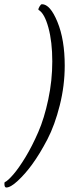

<svg xmlns="http://www.w3.org/2000/svg" viewBox="-37 -750 326 889"><path d="M262.7 -446.3Q262.7 -353.5 239.7 -262.2Q216.8 -170.9 182.6 -105Q165.5 -72.3 147.5 -42.5Q129.4 -12.7 110.4 13.2Q79.6 55.2 45.9 86.7Q12.2 118.2 -7.8 118.2Q-16.6 118.2 -16.6 100.6Q-16.6 93.3 -13.7 92.8Q0 86.4 24.9 57.6Q49.8 28.8 81.1 -22.5Q111.8 -73.2 140.1 -138.2Q168 -202.1 186.5 -289.6Q205.1 -377 205.1 -465.8Q205.1 -556.6 187 -622.6Q168.9 -688.5 141.6 -704.1Q140.6 -705.1 140.6 -706.1Q140.6 -710.9 146.5 -720.7Q152.3 -730.5 157.2 -730.5Q195.3 -730.5 229 -648.4Q262.7 -566.4 262.7 -446.3Z"/></svg>

Font: Metal
Style: Regular
Weight: 400
Designer: Danh Hong
Version: Version 8.002; ttfautohint (v1.8.3)